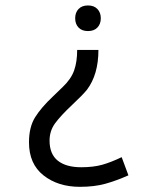

<svg xmlns="http://www.w3.org/2000/svg" viewBox="-20 -624 534 712"><path d="M353.8 -556.2Q353.8 -535 341.2 -521.9Q328.8 -508.8 306.2 -508.8Q283.8 -508.8 271.2 -521.9Q258.8 -535 258.8 -556.2Q258.8 -577.5 271.2 -590.6Q283.8 -603.8 306.2 -603.8Q328.8 -603.8 341.2 -590.6Q353.8 -577.5 353.8 -556.2ZM87.5 -96.2Q87.5 -152.5 110 -188.8Q132.5 -225 176.2 -266.2Q182.5 -272.5 213.1 -301.9Q243.8 -331.2 255 -363.1Q266.2 -395 266.2 -438.8H345Q345 -347.5 302.5 -291.2Q286.2 -271.2 247.5 -235Q205 -195 184.4 -166.9Q163.8 -138.8 163.8 -102.5Q163.8 -52.5 194.4 -28.1Q225 -3.8 281.2 -3.8Q326.2 -3.8 359.4 -13.1Q392.5 -22.5 431.2 -41.2L456.2 26.2Q411.2 46.2 370.6 57.5Q330 68.8 276.2 68.8Q195 68.8 141.2 26.2Q87.5 -16.2 87.5 -96.2Z"/></svg>

Font: Cambay
Style: Regular
Weight: 400
Designer: Pooja Saxena
Foundry: Pooja Saxena
Version: Version 1.181;PS 001.181;hotconv 1.0.70;makeotf.lib2.5.58329